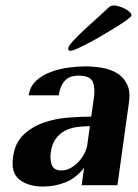

<svg xmlns="http://www.w3.org/2000/svg" viewBox="-20 -678 507 703"><path d="M28 -104Q35 -156 67 -185.5Q99 -215 141.5 -229.5Q184 -244 230.5 -247.5Q277 -251 314 -251L324 -321Q329 -358 319 -379.5Q309 -401 268 -401Q258 -401 247 -399Q236 -397 225.5 -389.5Q215 -382 207 -367.5Q199 -353 195 -329H85Q90 -362 112.5 -382.5Q135 -403 166 -414.5Q197 -426 231 -430.5Q265 -435 292 -435Q323 -435 354.5 -429.5Q386 -424 409.5 -409.5Q433 -395 445.5 -369Q458 -343 452 -302L410 0H279L288 -64Q260 -27 221 -11Q182 5 138 5Q83 5 51 -20.5Q19 -46 28 -104ZM205 -54Q223 -54 239 -63Q255 -72 268 -86Q281 -100 289.5 -117Q298 -134 300 -150L309 -216Q284 -216 260 -212.5Q236 -209 216.5 -198.5Q197 -188 183.5 -169Q170 -150 166 -120Q162 -95 169.5 -74.5Q177 -54 205 -54ZM359 -633Q368 -641 376.5 -649.5Q385 -658 398 -658Q404 -658 415 -655Q426 -652 436.5 -646.5Q447 -641 454.5 -634.5Q462 -628 461 -621Q461 -617 446 -606Q431 -595 408.5 -581Q386 -567 359 -551Q332 -535 307.5 -522Q283 -509 264 -500.5Q245 -492 239 -492Q228 -492 230 -502Q231 -510 248 -528.5Q265 -547 287 -567.5Q309 -588 330 -606.5Q351 -625 359 -633Z"/></svg>

Font: Gamine
Style: Bold Italic
Weight: 700
Designer: Tapiwanashe Sebastian Garikayi
Version: Version 1.000